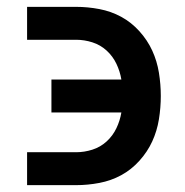

<svg xmlns="http://www.w3.org/2000/svg" viewBox="-20 -540 540 560"><path d="M59 0V-96H202Q226 -96 249.5 -103.5Q273 -111 291 -127.5Q309 -144 319.5 -166Q330 -188 334 -212H130V-308H334Q330 -332 319.5 -354Q309 -376 291 -392.5Q273 -409 249.5 -416.5Q226 -424 202 -424H59V-520H202Q236 -520 270 -513.5Q304 -507 333.5 -491Q363 -475 386.5 -449Q410 -423 424 -392.5Q438 -362 443.5 -328Q449 -294 449 -260Q449 -226 443.5 -192Q438 -158 424 -127.5Q410 -97 386.5 -71Q363 -45 333.5 -29Q304 -13 270 -6.5Q236 0 202 0Z"/></svg>

Font: Iosevka SS08 Regular
Style: Bold
Weight: 700
Monospace: yes
Designer: Belleve Invis
Foundry: Belleve Invis
Version: Version 16.3.4; ttfautohint (v1.8.4)